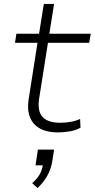

<svg xmlns="http://www.w3.org/2000/svg" viewBox="-20 -663 483 973"><path d="M272 8Q219 8 183 -11.5Q147 -31 132 -68.5Q117 -106 125 -159L170 -446H56L63 -492H178L202 -643H254L230 -492H440L432 -446H223L179 -168Q168 -100 195.5 -70.5Q223 -41 284 -41Q311 -41 335.5 -45Q360 -49 386 -60L388 -16Q366 -3 334.5 2.5Q303 8 272 8ZM170 290 143 265Q169 243 182 219Q195 195 198 167L206 175H160L172 95H254L245 154Q238 195 219.5 228Q201 261 170 290Z"/></svg>

Font: Nunito Sans 7pt SemiExpanded ExtraLight
Style: Italic
Weight: 250
Width: 6
Italic angle: -9°
Designer: Vernon Adams
Foundry: Vernon Adams
Version: Version 3.101;gftools[0.9.27]